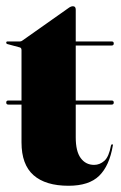

<svg xmlns="http://www.w3.org/2000/svg" viewBox="-23 -581 387 616"><path d="M-3 -252Q-3 -258.5 3.5 -258.5H46V-420Q46 -428 40 -429L3 -439Q-3 -440 -3 -444Q-3 -448 1 -448H41Q45 -448 49 -451L195 -554Q204 -561 211 -561Q220 -561 220 -550V-448H335.5Q342 -448 342 -441.5Q342 -435 335.5 -435H220V-258.5H335.5Q342 -258.5 342 -252Q342 -245.5 335.5 -245.5H220V-140Q220 -95.5 236 -73.8Q252 -52 279 -52Q297 -52 311.8 -65Q326.5 -78 333 -114Q334 -118 337 -118Q340 -118 339 -114Q328 -49 295.2 -17Q262.5 15 197 15Q123 15 84.5 -19Q46 -53 46 -124V-245.5H3.5Q-3 -245.5 -3 -252Z"/></svg>

Font: Fraunces 144pt S000 Black
Style: Regular
Weight: 900
Version: Version 1.000; ttfautohint (v1.8.3)